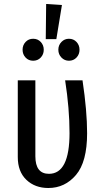

<svg xmlns="http://www.w3.org/2000/svg" viewBox="-20 -929 511 961"><path d="M416 -262Q416 -119 360.5 -53.5Q305 12 222 12Q155 12 112 -29Q69 -70 69 -143V-527H157V-147Q157 -59 225 -59Q328 -59 328 -263Q328 -385 306 -527H393Q416 -373 416 -262ZM211 -909 290 -904 262 -733H209ZM199 -680Q199 -657 184 -641Q169 -625 146 -625Q123 -625 108 -641Q93 -657 93 -680Q93 -703 108 -719Q123 -735 146 -735Q169 -735 184 -719Q199 -703 199 -680ZM378 -680Q378 -657 363 -641Q348 -625 325 -625Q303 -625 287.5 -641Q272 -657 272 -680Q272 -703 287.5 -719Q303 -735 325 -735Q348 -735 363 -719Q378 -703 378 -680Z"/></svg>

Font: Fira Sans Extra Condensed
Style: Regular
Weight: 400
Width: 1
Designer: Carrois Corporate & Edenspiekermann AG
Foundry: Carrois Corporate GbR & Edenspiekermann AG
Version: Version 4.203